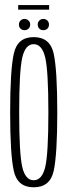

<svg xmlns="http://www.w3.org/2000/svg" viewBox="-20 -754 279 776"><path d="M116 3Q182.5 3 197 -63.2Q211.5 -129.5 211.5 -299.5Q211.5 -470.5 197 -537.2Q182.5 -604 116 -604Q50.5 -604 35.8 -537.2Q21 -470.5 21 -299.5Q21 -129.5 35.8 -63.2Q50.5 3 116 3ZM116 -25.5Q82.5 -25.5 70 -79Q57.5 -132.5 57.5 -299.5Q57.5 -467 70 -521.2Q82.5 -575.5 116 -575.5Q150 -575.5 162.8 -521.2Q175.5 -467 175.5 -299.5Q175.5 -132.5 162.8 -79Q150 -25.5 116 -25.5ZM79.5 -632Q88.5 -632 95.2 -638.2Q102 -644.5 102 -654.5Q102 -664.5 95.2 -671Q88.5 -677.5 79.5 -677.5Q69.5 -677.5 63 -671Q56.5 -664.5 56.5 -654.5Q56.5 -644.5 63 -638.2Q69.5 -632 79.5 -632ZM155 -632Q165 -632 171.5 -638.2Q178 -644.5 178 -654.5Q178 -664.5 171.5 -671Q165 -677.5 155 -677.5Q145.5 -677.5 139 -671Q132.5 -664.5 132.5 -654.5Q132.5 -644.5 139 -638.2Q145.5 -632 155 -632ZM53.5 -715H178.5V-733.5H53.5Z"/></svg>

Font: Anybody ExtraCondensed ExtraLight
Style: Regular
Weight: 250
Width: 2
Version: Version 1.113;gftools[0.9.25]